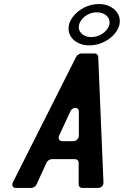

<svg xmlns="http://www.w3.org/2000/svg" viewBox="-20 -932 614 952"><path d="M59 0H135C145 0 157 -8 161 -17L211 -126C215 -135 227 -143 237 -143H352C362 -143 370 -135 370 -126V-17C370 -8 378 0 388 0H466C482 0 494 -13 493 -28L467 -651C467 -659 459 -667 450 -667H383C374 -667 362 -659 358 -651L44 -28C37 -13 43 0 59 0ZM273 -259 329 -380C339 -403 371 -403 371 -380V-259C371 -244 358 -232 343 -232H289C274 -232 267 -244 273 -259ZM422 -707C498 -707 560 -759 572 -809C585 -867 535 -912 470 -912C396 -912 333 -858 322 -809C309 -751 358 -707 422 -707ZM432 -748C393 -748 364 -774 372 -809C379 -839 415 -871 460 -871C501 -871 530 -845 522 -809C515 -779 477 -748 432 -748Z"/></svg>

Font: DIN Rundschrift
Style: BreitKursiv
Weight: 400
Width: 7
Version: Version 1.027